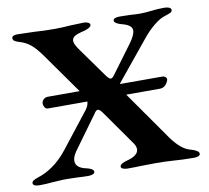

<svg xmlns="http://www.w3.org/2000/svg" viewBox="-75 -741 906 831"><g transform="rotate(-10 378.0 -325.5)"><path d="M740 -8Q740 -2 732.5 1.5Q725 5 713 5Q685 5 664 4Q643 3 629 2Q587 -1 546 -1L478 0Q458 1 421 1Q410 1 401.5 -2.5Q393 -6 393 -12Q393 -19 402 -24.5Q411 -30 423 -33Q476 -46 476 -75Q476 -88 466 -102L359 -254Q346 -272 339 -272Q330 -272 322 -258L215 -111Q198 -86 200 -68Q201 -54 213 -44.5Q225 -35 246 -31Q277 -24 277 -10Q277 -4 268.5 -0.5Q260 3 248 3Q230 3 196 1L150 0Q135 0 117 1.5Q99 3 90 3Q61 6 35 6Q5 6 5 -8Q5 -15 12.5 -19.5Q20 -24 34 -29Q65 -38 99 -61.5Q133 -85 164 -124L287 -281Q300 -299 300 -315H127Q118 -315 113 -323Q108 -331 108 -340Q108 -350 116 -357.5Q124 -365 135 -365H275L149 -543Q124 -578 103.5 -595Q83 -612 55 -620Q41 -624 34.5 -628.5Q28 -633 28 -641Q28 -654 52 -654Q74 -654 126 -652Q168 -649 212 -649Q250 -649 285 -652Q327 -654 344 -654Q355 -654 363 -650Q371 -646 371 -640Q371 -628 341 -619Q310 -612 297.5 -604.5Q285 -597 285 -583Q285 -569 307 -539L400 -409Q411 -395 418 -395Q424 -395 433 -407L524 -530Q549 -564 549 -584Q549 -608 504 -619Q492 -622 482.5 -627.5Q473 -633 473 -640Q473 -653 503 -653L547 -652Q573 -650 591 -650Q611 -650 647 -654Q656 -655 668 -656Q680 -657 697 -657Q710 -657 719 -653.5Q728 -650 728 -642Q728 -635 720.5 -631Q713 -627 697 -622Q674 -616 646 -593Q618 -570 594 -540L464 -381Q455 -371 452 -365H638Q646 -365 651.5 -360.5Q657 -356 657 -349L656 -345Q644 -315 619 -315H471L621 -101Q640 -74 661.5 -55.5Q683 -37 705 -32Q740 -22 740 -8Z"/></g></svg>

Font: EB Garamond SemiBold
Style: Regular
Weight: 600
Designer: Georg Duffner and Octavio Pardo
Foundry: Georg Duffner
Version: Version 1.000